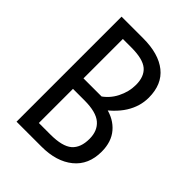

<svg xmlns="http://www.w3.org/2000/svg" viewBox="-185 -717 808 808"><g transform="rotate(45 219.0 -312.5)"><path d="M58.6 -625H187.5Q279.3 -625 330.1 -584.5Q380.9 -543.9 380.9 -464.8Q380.9 -413.1 351.6 -366.2Q322.3 -319.3 257.8 -275.4L226.6 -321.3Q264.6 -344.7 284.7 -384.3Q304.7 -423.8 304.7 -464.8Q304.7 -514.6 276.4 -538.6Q248 -562.5 179.7 -562.5H128.9V-328.1H245.1L285.2 -307.6Q338.9 -295.9 370.1 -259.3Q401.4 -222.7 401.4 -164.1Q401.4 -85.9 348.6 -43Q295.9 0 207 0H58.6ZM327.1 -166Q327.1 -213.9 296.9 -239.7Q266.6 -265.6 197.3 -265.6H128.9V-62.5H197.3Q268.6 -62.5 297.9 -87.9Q327.1 -113.3 327.1 -166Z"/></g></svg>

Font: Sudo Var
Style: Regular
Weight: 400
Monospace: yes
Designer: Jens Kutilek
Foundry: Jens Kutilek
Version: Version 0.065;FEAKit 1.0